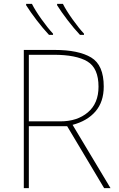

<svg xmlns="http://www.w3.org/2000/svg" viewBox="-20 -972 617 992"><path d="M257 -689Q374 -689 431.5 -654.5Q489 -620 489 -524Q489 -438 434 -391.5Q379 -345 292 -345H129V-689ZM262 -714H103V0H129V-320H327L518 0H551L355 -327Q431 -347 473.5 -396.5Q516 -446 516 -525Q516 -636 451 -675Q386 -714 262 -714ZM145 -952H115V-945Q137 -910 169.5 -867.5Q202 -825 233 -792H254V-798Q227 -827 194.5 -872.5Q162 -918 145 -952ZM305 -952H275V-945Q297 -910 329.5 -867.5Q362 -825 393 -792H414V-798Q387 -827 354.5 -872.5Q322 -918 305 -952Z"/></svg>

Font: Noto Sans UI Thin
Style: Regular
Weight: 250
Designer: Monotype Design Team
Foundry: Monotype Imaging Inc.
Version: Version 1.901